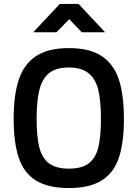

<svg xmlns="http://www.w3.org/2000/svg" viewBox="-20 -939 696 970"><path d="M49 -339Q49 -459 75 -537Q101 -615 162 -655.5Q223 -696 328 -696Q433 -696 494 -655.5Q555 -615 580.5 -537Q606 -459 606 -339Q606 -218 580.5 -142Q555 -66 494 -27.5Q433 11 328 11Q222 11 161 -27.5Q100 -66 74.5 -142.5Q49 -219 49 -339ZM490 -339Q490 -429 476.5 -484.5Q463 -540 427.5 -569Q392 -598 328 -598Q263 -598 228 -569.5Q193 -541 179 -485Q165 -429 165 -339Q165 -248 178.5 -194.5Q192 -141 227.5 -114Q263 -87 328 -87Q393 -87 428 -113.5Q463 -140 476.5 -193.5Q490 -247 490 -339ZM282 -919H377L511 -776H393L330 -842L265 -776H148Z"/></svg>

Font: Cairo SemiBold
Style: Regular
Weight: 600
Designer: Mohamed Gaber, Accademia di Belle Arti di Urbino and others
Foundry: Kief Type Foundry, Accademia di Belle Arti di Urbino and others
Version: Version 3.011